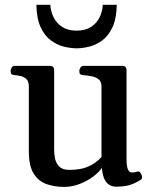

<svg xmlns="http://www.w3.org/2000/svg" viewBox="-20 -752 634 786"><path d="M242.2 13.2Q205.1 13.2 172.1 2.2Q139.2 -8.8 118.7 -40Q98.1 -71.3 98.1 -131.8V-397Q98.1 -418 88.9 -427.5Q79.6 -437 66.4 -440.2Q53.2 -443.4 41 -444.3Q30.8 -445.3 27.1 -448.5Q23.4 -451.7 23.4 -462.4Q23.4 -467.8 27.8 -475.1Q32.2 -482.4 40 -482.4H183.6Q201.7 -482.4 201.7 -464.8V-136.7Q201.7 -120.6 205.6 -102.1Q209.5 -83.5 222.7 -70.1Q235.8 -56.6 263.2 -56.6Q311 -56.6 341.3 -70.1Q371.6 -83.5 395.5 -108.9V-397Q395.5 -418 384 -427.2Q372.6 -436.5 355.5 -439.7Q338.4 -442.9 322.3 -444.3Q312 -445.3 308.3 -448.5Q304.7 -451.7 304.7 -462.4Q304.7 -467.8 309.1 -475.1Q313.5 -482.4 321.3 -482.4H480Q498 -482.4 498 -464.8V-103.5Q498 -68.4 504.4 -57.1Q510.7 -45.9 518.6 -45.9Q525.4 -45.9 530.8 -46.6Q536.1 -47.4 542 -49.8Q550.3 -52.2 555.9 -43.2Q561.5 -34.2 561.5 -25.9Q561.5 -20.5 558.6 -18.1Q552.2 -12.2 525.9 0Q499.5 12.2 456.1 12.2Q437 12.2 424.6 2.9Q412.1 -6.3 405.5 -23.7Q398.9 -41 397 -65.4Q387.2 -48.8 363 -30.3Q338.9 -11.7 307.1 0.7Q275.4 13.2 242.2 13.2ZM293.5 -554.2Q270 -554.2 241.9 -561Q213.9 -567.9 188.5 -586.4Q163.1 -605 146.5 -640.4Q129.9 -675.8 128.9 -732.4H186Q187.5 -705.1 199.7 -680.7Q211.9 -656.2 235.1 -641.4Q258.3 -626.5 293.5 -626.5Q328.6 -626.5 352.1 -641.4Q375.5 -656.2 387.5 -680.7Q399.4 -705.1 400.9 -732.4H458Q457 -675.8 440.4 -640.4Q423.8 -605 398.4 -586.4Q373 -567.9 345 -561Q316.9 -554.2 293.5 -554.2Z"/></svg>

Font: Gelasio Medium
Style: Regular
Weight: 500
Designer: Eben Sorkin
Foundry: Eben Sorkin
Version: Version 1.008